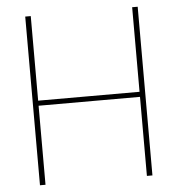

<svg xmlns="http://www.w3.org/2000/svg" viewBox="-52 -781 769 830"><g transform="rotate(-5 332.0 -366.0)"><path d="M88 -732H112V-365H552V-732H576V0H552V-343H112V0H88Z"/></g></svg>

Font: Exo Thin
Style: Regular
Weight: 250
Designer: Natanael Gama
Foundry: Natanael Gama
Version: Version 1.500; ttfautohint (v1.6)